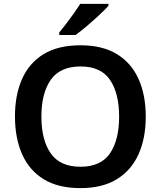

<svg xmlns="http://www.w3.org/2000/svg" viewBox="-20 -958 827 988"><path d="M730 -358Q730 -247 693 -164.5Q656 -82 581.5 -36Q507 10 394 10Q279 10 204.5 -36Q130 -82 93.5 -165Q57 -248 57 -359Q57 -469 93.5 -551.5Q130 -634 204.5 -679.5Q279 -725 395 -725Q507 -725 581.5 -679.5Q656 -634 693 -551.5Q730 -469 730 -358ZM193 -358Q193 -238 241 -169Q289 -100 394 -100Q499 -100 546 -169Q593 -238 593 -358Q593 -478 546 -547Q499 -616 395 -616Q289 -616 241 -547Q193 -478 193 -358ZM538 -938V-928Q521 -909 490.5 -880.5Q460 -852 427 -824Q394 -796 369 -778H285V-791Q300 -809 320 -835Q340 -861 359.5 -888.5Q379 -916 393 -938Z"/></svg>

Font: Noto Sans Cherokee SemiBold
Style: Regular
Weight: 600
Designer: Monotype Design Team
Foundry: Monotype Imaging Inc.
Version: Version 2.001; ttfautohint (v1.8.4.7-5d5b)